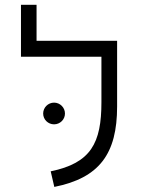

<svg xmlns="http://www.w3.org/2000/svg" viewBox="-20 -752 626 782"><path d="M393.1 -585.9H128.9V-732.4H65.4V-521H393.1V-335.9C393.1 -169.4 350.6 -87.9 186.5 -54.2L201.2 9.3C384.8 -27.3 457 -125.5 457 -318.4V-585.9ZM200.2 -245.6C224.6 -245.6 244.6 -265.1 244.6 -289.6C244.6 -314 224.6 -334 200.2 -334C175.8 -334 155.8 -314 155.8 -289.6C155.8 -265.1 175.8 -245.6 200.2 -245.6Z"/></svg>

Font: Cascadia Code PL Light
Style: Regular
Weight: 300
Monospace: yes
Designer: Aaron Bell
Foundry: Saja Typeworks
Version: Version 2404.023